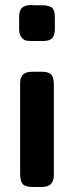

<svg xmlns="http://www.w3.org/2000/svg" viewBox="-20 -743 295 763"><path d="M56 -628V-674Q56 -702 68 -712.5Q80 -723 105 -723Q108 -723 112 -722.5Q116 -722 119 -722H146Q158 -722 164 -721Q170 -720 179.5 -716.5Q189 -713 193.5 -702.5Q198 -692 198 -675V-628Q198 -603 187.5 -591.5Q177 -580 150 -580H107Q92 -580 83 -582Q74 -584 65 -595Q56 -606 56 -628ZM60 -51V-411Q60 -421 61.5 -428Q63 -435 68 -442.5Q73 -450 83.5 -454Q94 -458 110 -458H144Q173 -458 183.5 -447Q194 -436 194 -407V-47Q194 0 147 0H111Q79 0 69.5 -12.5Q60 -25 60 -51Z"/></svg>

Font: CMU Sans Serif
Style: Bold
Weight: 700
Version: Version 0.7.0